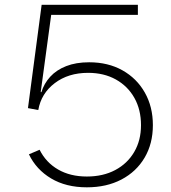

<svg xmlns="http://www.w3.org/2000/svg" viewBox="-20 -772 714 800"><path d="M100.5 -129 145 -148Q171.5 -95 222 -65.8Q272.5 -36.5 342 -36.5Q409.5 -36.5 460.2 -63.5Q511 -90.5 539.2 -138.8Q567.5 -187 567.5 -250.5Q567.5 -315 540 -364Q512.5 -413 462.8 -440.8Q413 -468.5 347 -468.5Q264.5 -468.5 208 -425.5Q151.5 -382.5 139.5 -313.5L140.5 -389.5L152.5 -388Q163.5 -424 189.2 -452.2Q215 -480.5 255.8 -496.5Q296.5 -512.5 351.5 -512.5Q430.5 -512.5 490.2 -479Q550 -445.5 583.5 -386.2Q617 -327 617 -250.5Q617 -173.5 582.5 -115Q548 -56.5 486 -24Q424 8.5 342 8.5Q255 8.5 193 -28.5Q131 -65.5 100.5 -129ZM199 -752 139.5 -313.5 96.5 -321.5 153.5 -752ZM183 -710V-752H554.5V-710Z"/></svg>

Font: Hepta Slab ExtraLight Light
Style: Regular
Weight: 300
Version: Version 1.100